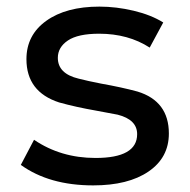

<svg xmlns="http://www.w3.org/2000/svg" viewBox="-20 -555 576 581"><path d="M262 6Q129 6 43 -56L83 -132Q164 -77 269 -77Q395 -77 395 -149Q395 -193 336 -208L272 -220Q209 -231 159 -245Q60 -277 60 -376Q60 -449 120 -492Q180 -535 281 -535Q332 -535 384.5 -522.5Q437 -510 474 -487L433 -411Q368 -453 280 -453Q216 -453 185.5 -432.5Q155 -412 155 -380Q155 -332 218 -317Q245 -310 286 -302Q348 -291 396 -278Q491 -249 491 -151Q491 -78 429.5 -36Q368 6 262 6Z"/></svg>

Font: Argentum Novus
Style: Regular
Weight: 400
Designer: Julieta Ulanovsky
Foundry: Julieta Ulanovsky
Version: Version 7.20;July 27, 2021;FontCreator 13.0.0.2683 64-bit